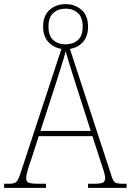

<svg xmlns="http://www.w3.org/2000/svg" viewBox="-23 -911 634 931"><path d="M-3 0V-20H22Q48 -20 57.5 -30.5Q67 -41 78 -76L275 -674Q237 -680 211.5 -707.5Q186 -735 186 -782Q186 -835 217.5 -863Q249 -891 295 -891Q341 -891 372.5 -863Q404 -835 404 -782Q404 -735 379.5 -707.5Q355 -680 316 -674L519 -54Q526 -31 536.5 -25.5Q547 -20 572 -20H591V0H404V-20H432Q468 -20 477.5 -26.5Q487 -33 487 -49Q487 -60 479 -85.5Q471 -111 463 -134L425 -251H165L129 -140Q125 -129 119 -111Q113 -93 108.5 -75Q104 -57 104 -47Q104 -30 117 -25Q130 -20 165 -20H200V0ZM295 -696Q331 -696 354.5 -716.5Q378 -737 378 -782Q378 -827 354.5 -848Q331 -869 295 -869Q259 -869 235.5 -848Q212 -827 212 -782Q212 -737 235.5 -716.5Q259 -696 295 -696ZM173 -276H417L345 -501Q330 -547 316.5 -591Q303 -635 295 -663Q292 -647 284 -621.5Q276 -596 267 -567Q258 -538 250 -513Z"/></svg>

Font: Noto Serif Georgian SemiCondensed Thin
Style: Regular
Weight: 100
Width: 4
Designer: Monotype Design Team, Akaki Razmadze
Foundry: Google LLC
Version: Version 2.003; ttfautohint (v1.8.4.7-5d5b)